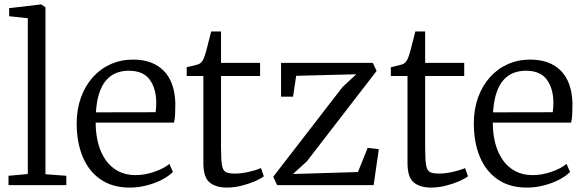

<svg xmlns="http://www.w3.org/2000/svg" viewBox="-20 -839 2646 870"><path d="M106 -50.5V-756.5L21.5 -765.5V-802L166 -819H167L186 -806V-49.5L280.5 -42.5V0H18.5V-42.5Z M568 11Q489.5 11 435.8 -26Q382 -63 354.8 -128.5Q327.5 -194 327.5 -279.5Q327.5 -344 346.8 -397.2Q366 -450.5 400.5 -489Q435 -527.5 481.5 -548.2Q528 -569 583 -569Q671.5 -569 721.5 -518.8Q771.5 -468.5 774.5 -371.5Q774.5 -343 773.5 -321.5Q772.5 -300 768.5 -283.5H413.5Q413.5 -233 424.8 -189.8Q436 -146.5 458.8 -114Q481.5 -81.5 515.5 -63.5Q549.5 -45.5 594 -45.5Q637 -45.5 680.8 -61Q724.5 -76.5 747.5 -96.5L763.5 -60Q744.5 -40.5 713.5 -24.5Q682.5 -8.5 644.5 1.2Q606.5 11 568 11ZM414.5 -330 685 -330.5Q686.5 -338.5 687.2 -352Q688 -365.5 688 -374.5Q688 -436 659 -477.2Q630 -518.5 563 -518.5Q533 -518.5 507.2 -508.5Q481.5 -498.5 461.8 -476.2Q442 -454 430 -418Q418 -382 414.5 -330Z M1008 11Q959 11 930.2 -12Q901.5 -35 901.5 -100.5V-494.5H826V-534.5Q835 -536.5 846.8 -539.2Q858.5 -542 869 -544.8Q879.5 -547.5 883.5 -550Q889 -553.5 892.8 -557.5Q896.5 -561.5 899.8 -567.2Q903 -573 906 -581.5Q910.5 -593.5 916.8 -617.5Q923 -641.5 928.8 -664.2Q934.5 -687 937 -696.5H981.5V-554H1158.5V-494.5H981.5V-170.5Q981.5 -115.5 985.8 -90.8Q990 -66 1003.5 -59.2Q1017 -52.5 1044 -52.5Q1075 -52.5 1110.5 -61Q1146 -69.5 1162.5 -77.5L1175.5 -40Q1161 -29 1133.8 -17.2Q1106.5 -5.5 1073.5 2.8Q1040.5 11 1008 11Z M1594.5 -502.5 1322 -495.5 1308 -401H1253.5V-554H1669.5L1686.5 -517.5L1370.5 -108L1307.5 -50.5L1602 -59.5L1646 -169L1696.5 -163L1673 0H1236L1218 -38L1532 -444.5Z M1933 11Q1884 11 1855.2 -12Q1826.5 -35 1826.5 -100.5V-494.5H1751V-534.5Q1760 -536.5 1771.8 -539.2Q1783.5 -542 1794 -544.8Q1804.5 -547.5 1808.5 -550Q1814 -553.5 1817.8 -557.5Q1821.5 -561.5 1824.8 -567.2Q1828 -573 1831 -581.5Q1835.5 -593.5 1841.8 -617.5Q1848 -641.5 1853.8 -664.2Q1859.5 -687 1862 -696.5H1906.5V-554H2083.5V-494.5H1906.5V-170.5Q1906.5 -115.5 1910.8 -90.8Q1915 -66 1928.5 -59.2Q1942 -52.5 1969 -52.5Q2000 -52.5 2035.5 -61Q2071 -69.5 2087.5 -77.5L2100.5 -40Q2086 -29 2058.8 -17.2Q2031.5 -5.5 1998.5 2.8Q1965.5 11 1933 11Z M2367.5 11Q2289 11 2235.2 -26Q2181.5 -63 2154.2 -128.5Q2127 -194 2127 -279.5Q2127 -344 2146.2 -397.2Q2165.5 -450.5 2200 -489Q2234.5 -527.5 2281 -548.2Q2327.5 -569 2382.5 -569Q2471 -569 2521 -518.8Q2571 -468.5 2574 -371.5Q2574 -343 2573 -321.5Q2572 -300 2568 -283.5H2213Q2213 -233 2224.2 -189.8Q2235.5 -146.5 2258.2 -114Q2281 -81.5 2315 -63.5Q2349 -45.5 2393.5 -45.5Q2436.5 -45.5 2480.2 -61Q2524 -76.5 2547 -96.5L2563 -60Q2544 -40.5 2513 -24.5Q2482 -8.5 2444 1.2Q2406 11 2367.5 11ZM2214 -330 2484.5 -330.5Q2486 -338.5 2486.8 -352Q2487.5 -365.5 2487.5 -374.5Q2487.5 -436 2458.5 -477.2Q2429.5 -518.5 2362.5 -518.5Q2332.5 -518.5 2306.8 -508.5Q2281 -498.5 2261.2 -476.2Q2241.5 -454 2229.5 -418Q2217.5 -382 2214 -330Z"/></svg>

Font: Merriweather 20pt Light
Style: Regular
Weight: 300
Version: Version 2.100